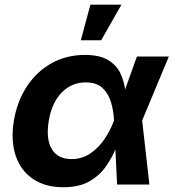

<svg xmlns="http://www.w3.org/2000/svg" viewBox="-20 -787 740 819"><path d="M249.5 11.7Q172.9 11.7 120.6 -23.7Q68.4 -59.1 46.9 -122.8Q25.4 -186.5 39.1 -271.5Q53.2 -356.4 95.5 -419.7Q137.7 -482.9 200.9 -517.8Q264.2 -552.7 341.8 -552.7Q405.8 -552.7 441.7 -530.5Q477.5 -508.3 493.4 -474.4Q509.3 -440.4 513.7 -405.3L564 -545.9H700.2L586.4 -272.9L617.2 0H479.5L472.2 -149.4Q456.5 -112.3 430.4 -75.2Q404.3 -38.1 360.8 -13.2Q317.4 11.7 249.5 11.7ZM466.3 -272.9V-274.4Q464.4 -314.5 453.4 -351.3Q442.4 -388.2 417 -411.9Q391.6 -435.5 346.2 -435.5Q285.2 -435.5 242.9 -392.1Q200.7 -348.6 188 -271.5Q175.3 -194.8 200.7 -151.6Q226.1 -108.4 284.7 -108.4Q330.6 -108.4 366.2 -133.1Q401.9 -157.7 426.8 -195.3Q451.7 -232.9 465.8 -271.5ZM324.7 -615.2 365.7 -767.1H498L411.6 -615.2Z"/></svg>

Font: Inter
Style: Bold Italic
Weight: 700
Italic angle: -9.39999°
Designer: Rasmus Andersson
Foundry: rsms
Version: Version 4.001;git-9221beed3